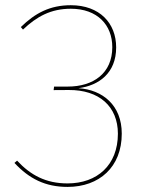

<svg xmlns="http://www.w3.org/2000/svg" viewBox="-20 -711 552 740"><path d="M240.3 9.4C362.6 9.4 449.3 -67.1 449.3 -196C449.3 -305.4 375.6 -365 282.3 -371.1C361.3 -381.3 427.7 -429.3 427.7 -528.4C427.7 -621.9 363.8 -690.9 253 -690.9C173 -690.9 115.8 -660.9 60.3 -606.7L68.6 -597C121.7 -647.3 176 -677.3 253 -677.3C355.1 -677.3 412.8 -614.9 412.8 -529.3C412.8 -428.6 339.8 -377.3 241.1 -377.3H188.4L186.7 -363.7L245 -364.1C361.6 -365 434.4 -301 434.4 -195.6C434.4 -74.6 354.3 -4.1 240.3 -4.1C156.6 -4.1 97.7 -36.1 45.8 -91.9L35.7 -83.1C92.4 -22.1 154.7 9.4 240.3 9.4Z"/></svg>

Font: Fira Sans Hair
Style: Regular
Weight: 100
Designer: bBox Type GmbH & Carrois Corporate GbR & Edenspiekermann AG
Foundry: bBox Type GmbH & Carrois Corporate GbR & Edenspiekermann AG
Version: Version 4.300;PS 004.300;hotconv 1.0.88;makeotf.lib2.5.64775